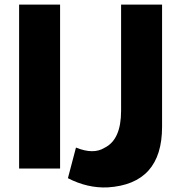

<svg xmlns="http://www.w3.org/2000/svg" viewBox="-20 -721 849 834"><path d="M63 11V-701H241V11ZM684 -701V-170Q684 78 448 93Q360 97 275 53L310 -80Q386 -49 434 -79Q506 -114 506 -240V-701Z"/></svg>

Font: Repo
Style: ExtraBold
Weight: 800
Designer: Stefan Peev
Foundry: Context Ltd
Version: Version 001.000